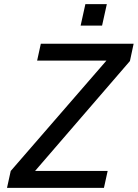

<svg xmlns="http://www.w3.org/2000/svg" viewBox="-20 -911 668 931"><path d="M14 0 32 -82 496 -617H160L178 -699H628L610 -615L150 -82H502L484 0ZM394 -891H498L475 -787H371Z"/></svg>

Font: Fragment Mono SC
Style: Italic
Weight: 400
Italic angle: -12°
Monospace: yes
Designer: Wei Huang based on Nimbus Sans by URW Studio, based on Helvetica by Max Miedinger.
Foundry: Wei Huang
Version: Version 1.012; ttfautohint (v1.8.4.7-5d5b)